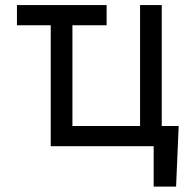

<svg xmlns="http://www.w3.org/2000/svg" viewBox="-20 -565 756 742"><path d="M392 -545.5H45.5V-467.3H176.1V0H573.9V156.2H660.5L670.5 -78.1H605.1V-545.5H521.3V-78.1H259.9V-467.3H392Z"/></svg>

Font: Karasuma Gothic
Style: Regular
Weight: 400
Designer: Rasmus Andersson, Ryoko Nishizuka
Foundry: Genbu
Version: Version 1.00